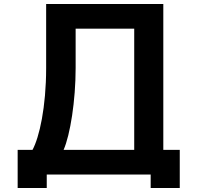

<svg xmlns="http://www.w3.org/2000/svg" viewBox="-20 -817 1040 957"><path d="M731 120H876V-70H794V-797H210V-478C210 -283 176 -132 142 -70H68V120H213V53H731ZM649 -674V-70H297C330 -145 357 -315 357 -478V-674Z"/></svg>

Font: LINE Seed JP App_OTF Bold
Style: Regular
Weight: 700
Designer: LINE & Fontrix & Fontworks
Version: Version 1.009